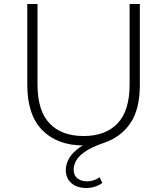

<svg xmlns="http://www.w3.org/2000/svg" viewBox="-20 -720 833 957"><path d="M626 -700H677V-297Q677 -175 629.5 -105.5Q582 -36 498 -8Q434 14 401.5 37.5Q369 61 358 83.5Q347 106 347 124Q347 154 366 169Q385 184 415 184Q431 184 447.5 178.5Q464 173 476 163L490 192Q473 204 453 210.5Q433 217 410 217Q364 217 336 193Q308 169 308 127Q308 104 319.5 78.5Q331 53 361 27Q391 1 447 -21L436 3Q427 4 416.5 4.5Q406 5 396 5Q266 5 191 -71Q116 -147 116 -297V-700H167V-299Q167 -168 227 -105Q287 -42 397 -42Q506 -42 566 -105Q626 -168 626 -299Z"/></svg>

Font: Modern
Style: Regular
Weight: 300
Designer: Julieta Ulanovsky
Foundry: Julieta Ulanovsky
Version: Version 8.000